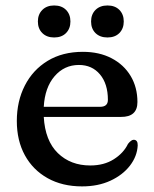

<svg xmlns="http://www.w3.org/2000/svg" viewBox="-20 -670 564 702"><path d="M482.5 -297Q482.5 -242 422 -242.5H140Q145 -155.5 191.5 -110.2Q238 -65 310 -65Q360.5 -65 396.2 -87.8Q432 -110.5 448 -144Q460 -159 469 -159Q484 -158.5 483.5 -138.5Q481.5 -98.5 455 -64.2Q428.5 -30 383.5 -9.2Q338.5 11.5 280 11.5Q208 11.5 154.2 -18.5Q100.5 -48.5 71 -102.2Q41.5 -156 41.5 -227.5Q41.5 -300 70.8 -357.2Q100 -414.5 154.2 -447.5Q208.5 -480.5 283 -480.5Q343 -480.5 388 -457Q433 -433.5 457.8 -392Q482.5 -350.5 482.5 -297ZM268.5 -432.5Q215 -432.5 179.5 -391.2Q144 -350 140 -279.5H346Q374.5 -279.5 374.5 -305Q374.5 -363.5 345.5 -398Q316.5 -432.5 268.5 -432.5ZM178 -533Q151 -533 134.8 -549Q118.5 -565 118.5 -591.5Q118.5 -617.5 134.8 -633.8Q151 -650 178 -650Q205.5 -650 221.5 -633.8Q237.5 -617.5 237.5 -591.5Q237.5 -565.5 221.5 -549.2Q205.5 -533 178 -533ZM373 -533Q345.5 -533 329.2 -549Q313 -565 313 -591.5Q313 -617.5 329.2 -633.8Q345.5 -650 373 -650Q400.5 -650 416.5 -633.8Q432.5 -617.5 432.5 -591.5Q432.5 -565.5 416.5 -549.2Q400.5 -533 373 -533Z"/></svg>

Font: Fraunces 9pt S050
Style: Regular
Weight: 400
Version: Version 1.000; ttfautohint (v1.8.3)